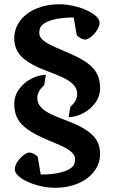

<svg xmlns="http://www.w3.org/2000/svg" viewBox="-20 -790 537 900"><path d="M341.8 -349.1Q341.8 -374 324.5 -392.6Q307.1 -411.1 277.6 -425.3Q248 -439.5 195.3 -459Q122.6 -485.8 84.7 -521Q46.9 -556.2 46.9 -609.9Q46.9 -656.7 75 -693.4Q103 -730 151.1 -750Q199.2 -770 256.8 -770Q299.8 -770 344.2 -757.3Q388.7 -744.6 417.7 -724.4Q446.8 -704.1 446.8 -683.1Q446.8 -667 434.8 -648.4Q422.9 -629.9 406.5 -617.2Q390.1 -604.5 378.9 -604.5Q369.6 -604.5 358.2 -610.8Q346.7 -617.2 339.8 -624.5L325.7 -708Q269 -708 229.7 -697.8Q190.4 -687.5 174.3 -669.4Q169.4 -664.1 166.7 -654.5Q164.1 -645 164.1 -635.3Q164.1 -618.2 178.7 -604.5Q193.4 -590.8 215.6 -579.8Q237.8 -568.8 278.3 -551.8L294.4 -544.9Q352.5 -520.5 386 -497.1Q419.4 -473.6 434.3 -445.1Q449.2 -416.5 449.2 -377.4Q449.2 -338.4 426.3 -307.4Q403.3 -276.4 368.9 -258.8Q334.5 -241.2 301.8 -240.7L309.6 -289.6Q341.8 -316.9 341.8 -349.1ZM154.8 -330.6Q154.8 -305.7 172.1 -287.4Q189.5 -269 218.8 -254.9Q248 -240.7 300.8 -221.2Q373.5 -194.3 411.4 -158.9Q449.2 -123.5 449.2 -69.8Q449.2 -22.9 421.1 13.7Q393.1 50.3 345 70.3Q296.9 90.3 239.3 90.3Q196.3 90.3 151.9 77.6Q107.4 64.9 78.4 44.7Q49.3 24.4 49.3 3.4Q49.3 -13.2 61.5 -31.5Q73.7 -49.8 90.1 -62.5Q106.4 -75.2 117.7 -75.2Q126.5 -75.2 137.9 -69.1Q149.4 -63 156.7 -55.7L170.9 28.3Q227.5 28.3 266.6 17.8Q305.7 7.3 322.3 -10.7Q326.7 -15.6 329.3 -25.1Q332 -34.7 332 -44.4Q332 -61.5 317.1 -75.4Q302.2 -89.4 279.8 -100.6Q257.3 -111.8 216.8 -128.4Q211.9 -130.4 208.3 -131.8Q204.6 -133.3 201.7 -134.8Q143.6 -159.2 110.1 -182.9Q76.7 -206.5 61.8 -234.9Q46.9 -263.2 46.9 -302.2Q46.9 -341.3 69.8 -372.6Q92.8 -403.8 127.4 -421.4Q162.1 -439 195.3 -439.5L187 -390.1Q154.8 -362.8 154.8 -330.6Z"/></svg>

Font: Vesper Libre Medium
Style: Regular
Weight: 500
Designer: Robert Keller & Kimya Gandhi
Foundry: Mota Italic
Version: Version 1.058